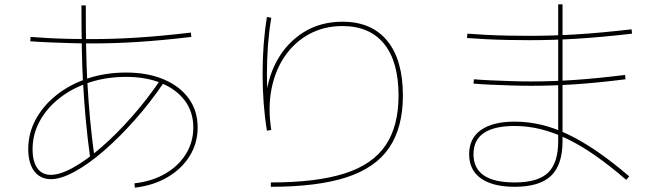

<svg xmlns="http://www.w3.org/2000/svg" viewBox="-20 -830 3040 884"><path d="M599 14Q680 5 741 -30.5Q802 -66 836 -121Q870 -176 870 -243Q870 -314 831.5 -366Q793 -418 723.5 -447Q654 -476 560 -476Q470 -476 392 -450.5Q314 -425 255 -379Q196 -333 163 -272.5Q130 -212 130 -143Q130 -86 152 -55.5Q174 -25 214 -25Q257 -25 318 -59Q379 -93 448.5 -153.5Q518 -214 588 -293.5Q658 -373 719 -463L735 -451Q672 -358 600.5 -277.5Q529 -197 458 -135.5Q387 -74 323.5 -39.5Q260 -5 214 -5Q182 -5 158.5 -21.5Q135 -38 122.5 -69Q110 -100 110 -143Q110 -217 145 -281Q180 -345 241.5 -393.5Q303 -442 384.5 -469Q466 -496 560 -496Q660 -496 734 -464.5Q808 -433 849 -376.5Q890 -320 890 -243Q890 -171 853.5 -112Q817 -53 752 -14.5Q687 24 601 34ZM395 -104Q382 -200 374.5 -283Q367 -366 362 -454Q358 -529 356.5 -614Q355 -699 355 -805H375Q375 -699 376.5 -614Q378 -529 382 -454Q387 -366 394.5 -283.5Q402 -201 415 -106ZM401 -630Q355 -630 304 -631.5Q253 -633 205 -635Q157 -637 119 -640L121 -660Q158 -657 205.5 -654.5Q253 -652 303.5 -651Q354 -650 401 -650Q505 -650 614 -657Q723 -664 859 -680L861 -660Q726 -644 616.5 -637Q507 -630 401 -630Z M1227 10Q1436 10 1565.5 -31Q1695 -72 1755 -160.5Q1815 -249 1815 -390Q1815 -546 1748.5 -628Q1682 -710 1557 -710Q1472 -710 1404.5 -673.5Q1337 -637 1292 -572Q1247 -507 1230 -420Q1213 -333 1229 -232L1209 -228Q1189 -350 1189 -490Q1189 -630 1209 -752L1229 -748Q1209 -630 1209 -490Q1209 -455 1210.5 -420.5Q1212 -386 1214 -352L1202 -350Q1207 -461 1253 -546.5Q1299 -632 1377 -681Q1455 -730 1557 -730Q1691 -730 1763 -642Q1835 -554 1835 -390Q1835 -243 1772 -150Q1709 -57 1575 -13.5Q1441 30 1227 30Z M2350 30Q2249 30 2194.5 -8.5Q2140 -47 2140 -120Q2140 -193 2194.5 -231.5Q2249 -270 2350 -270Q2411 -270 2472.5 -255.5Q2534 -241 2598 -210Q2662 -179 2731 -131.5Q2800 -84 2877 -18L2863 -2Q2788 -67 2720.5 -114Q2653 -161 2590.5 -191Q2528 -221 2468.5 -235.5Q2409 -250 2350 -250Q2160 -250 2160 -120Q2160 10 2350 10Q2457 10 2503.5 -35Q2550 -80 2550 -180V-810H2570V-180Q2570 -71 2517 -20.5Q2464 30 2350 30ZM2419 -645Q2372 -645 2319.5 -646Q2267 -647 2218 -649.5Q2169 -652 2130 -655L2132 -675Q2170 -672 2218.5 -669.5Q2267 -667 2319 -666Q2371 -665 2419 -665Q2526 -665 2637.5 -672Q2749 -679 2888 -695L2890 -675Q2752 -659 2640 -652Q2528 -645 2419 -645ZM2426 -435Q2382 -435 2334 -436.5Q2286 -438 2241 -440Q2196 -442 2160 -445L2162 -465Q2197 -462 2242 -460Q2287 -458 2334.5 -456.5Q2382 -455 2426 -455Q2524 -455 2626.5 -462Q2729 -469 2858 -485L2860 -465Q2733 -449 2629.5 -442Q2526 -435 2426 -435Z"/></svg>

Font: M PLUS 2 Thin Thin
Style: Regular
Weight: 250
Version: Version 1.001